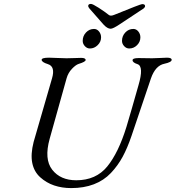

<svg xmlns="http://www.w3.org/2000/svg" viewBox="-20 -948 898 982"><path d="M707 -927Q722 -927 722 -917Q722 -911 715 -905L591 -823Q558 -801 546 -801Q529 -801 509 -823L437 -905Q431 -913 431 -917Q431 -928 445 -928Q454 -928 485 -908Q516 -888 536 -872Q545 -864 564 -872Q699 -927 707 -927ZM461 -800Q476 -800 486.5 -787Q497 -774 497 -757Q497 -734 479.5 -717Q462 -700 440 -700Q425 -700 414 -712Q403 -724 403 -739Q403 -764 420 -782Q437 -800 461 -800ZM662 -800Q677 -800 687.5 -787Q698 -774 698 -757Q698 -734 681 -717Q664 -700 641 -700Q626 -700 615 -712Q604 -724 604 -739Q604 -764 621 -782Q638 -800 662 -800ZM752 -547Q748 -537 653 -254Q632 -192 607.5 -146.5Q583 -101 547 -63Q511 -25 460 -5.5Q409 14 344 14Q297 14 257 0.5Q217 -13 185.5 -41.5Q154 -70 145 -114.5Q136 -159 152 -222L246 -547Q264 -608 225 -620Q193 -630 193 -642Q193 -653 231 -653Q244 -653 273 -651.5Q302 -650 320 -650Q336 -650 361 -651Q386 -652 395 -652Q418 -652 418 -641Q418 -632 382 -621Q367 -616 348 -596Q329 -576 321 -549L234 -238Q205 -134 247 -80Q289 -26 370 -26Q471 -26 528.5 -96.5Q586 -167 627 -300Q649 -373 688 -511Q717 -609 683 -620Q658 -628 658 -640Q658 -651 689 -651Q703 -651 724 -650.5Q745 -650 758 -650Q774 -650 799.5 -651.5Q825 -653 834 -653Q858 -653 858 -642Q858 -630 821 -622Q775 -613 752 -547Z"/></svg>

Font: EB Garamond 12
Style: Italic
Weight: 400
Italic angle: -17°
Version: Version 0.016; ttfautohint (v1.8.4)